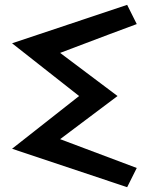

<svg xmlns="http://www.w3.org/2000/svg" viewBox="-20 -780 619 800"><path d="M509.8 0Q389.6 -40 30.3 -160.2Q99.6 -214.8 309.6 -379.9Q240.2 -434.6 30.3 -599.6Q150.4 -639.6 509.8 -759.8Q519.5 -740.2 549.8 -679.7Q469.7 -650.4 230.5 -559.6Q290 -514.6 469.7 -379.9Q410.2 -335 230.5 -200.2Q309.6 -169.9 549.8 -80.1Q540 -59.6 509.8 0Z"/></svg>

Font: Alibu-Mazigh Belkasim 1
Style: Bold
Weight: 400
Designer: Mazigh Moubarik Belkasim
Version: Version 1.0